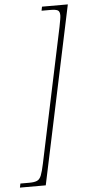

<svg xmlns="http://www.w3.org/2000/svg" viewBox="-127 -794 437 956"><g transform="rotate(-5 91.5 -316.0)"><path d="M-67 128 -63 108H-18Q7 108 20.5 102Q34 96 41.5 77Q49 58 57 20L199 -652Q203 -672 205.5 -687Q208 -702 208 -709Q208 -729 197.5 -734.5Q187 -740 162 -740H117L121 -760H250L62 128Z"/></g></svg>

Font: Noto Serif Tamil ExtraCondensed Thin
Style: Italic
Weight: 100
Width: 2
Italic angle: -12°
Designer: Indian Type Foundry, Tom Grace, and the Monotype Design Team
Foundry: Monotype Imaging Inc.
Version: Version 2.003; ttfautohint (v1.8.4.7-5d5b)